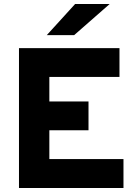

<svg xmlns="http://www.w3.org/2000/svg" viewBox="-20 -941 677 961"><path d="M214 -765 356 -921H529L351 -765ZM75 0V-700H578V-556H227V-433H423V-289H227V-145H598V0Z"/></svg>

Font: Overpass Heavy
Style: Regular
Weight: 900
Designer: Delve Withrington, Thomas Jockin
Foundry: Delve Fonts
Version: Version 3.000;DELV;Overpass